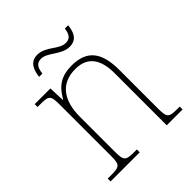

<svg xmlns="http://www.w3.org/2000/svg" viewBox="-193 -825 950 950"><g transform="rotate(-45 282.0 -350.0)"><path d="M363 -614C415 -614 428 -656 432 -695H409C405 -667 397 -641 363 -641C314 -641 281 -700 220 -700C167 -700 154 -652 150 -616H173C176 -644 184 -673 219 -673C266 -673 304 -614 363 -614ZM34 0H238V-20H226C158 -20 153 -25 153 -95V-334C153 -439 196 -517 304 -517C394 -517 427 -455 427 -365V0H538V-20H527C460 -20 455 -25 455 -95V-359C455 -483 410 -542 303 -542C233 -542 190 -516 155 -453H152L149 -536H39V-516H58C119 -516 125 -511 125 -442V-95C125 -25 120 -20 52 -20H34Z"/></g></svg>

Font: Noto Serif SemiCondensed Thin
Style: Regular
Weight: 100
Width: 4
Designer: Monotype Design Team
Foundry: Monotype Imaging Inc.
Version: Version 2.015